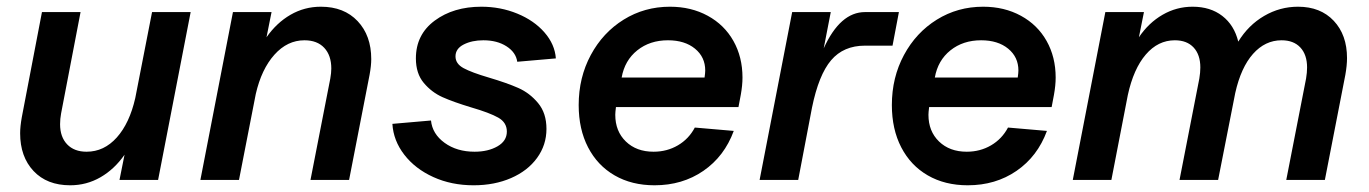

<svg xmlns="http://www.w3.org/2000/svg" viewBox="-20 -536 4077 572"><path d="M40 -139Q40 -159 45 -187L105 -500H220L162 -198Q159 -182 159 -166Q159 -128 180 -106Q201 -84 238 -84Q290 -84 328 -126.5Q366 -169 383 -244L433 -500H548L451 0H336L351 -75Q321 -32 279.5 -8Q238 16 189 16Q120 16 80 -26.5Q40 -69 40 -139Z M967 -332Q967 -371 946 -393.5Q925 -416 887 -416Q836 -416 797.5 -373Q759 -330 742 -256L692 0H577L674 -500H789L774 -425Q804 -468 845.5 -492Q887 -516 936 -516Q1005 -516 1045.5 -473Q1086 -430 1086 -360Q1086 -340 1081 -313L1020 0H905L964 -302Q967 -319 967 -332Z M1149 -167 1264 -177Q1268 -137 1304.5 -110.5Q1341 -84 1394 -84Q1434 -84 1462 -100Q1490 -116 1490 -144Q1490 -171 1464.5 -185.5Q1439 -200 1384 -216Q1331 -232 1298.5 -246.5Q1266 -261 1242.5 -289Q1219 -317 1219 -362Q1219 -433 1275 -474.5Q1331 -516 1414 -516Q1471 -516 1521 -495.5Q1571 -475 1602 -439.5Q1633 -404 1636 -362L1521 -352Q1517 -380 1489 -398Q1461 -416 1420 -416Q1386 -416 1361.5 -403.5Q1337 -391 1337 -368Q1337 -346 1361 -333Q1385 -320 1436 -305Q1490 -289 1524 -274Q1558 -259 1583 -229Q1608 -199 1608 -152Q1608 -104 1580 -65.5Q1552 -27 1502.5 -5.5Q1453 16 1391 16Q1325 16 1271 -8.5Q1217 -33 1184.5 -75Q1152 -117 1149 -167Z M1704 -223Q1704 -305 1740 -372Q1776 -439 1838 -477.5Q1900 -516 1976 -516Q2039 -516 2088.5 -489Q2138 -462 2165 -414Q2192 -366 2192 -305Q2192 -282 2187 -254L2180 -217H1815Q1813 -201 1813 -194Q1813 -145 1844.5 -114.5Q1876 -84 1927 -84Q1967 -84 1999.5 -103Q2032 -122 2050 -156L2166 -146Q2138 -70 2075.5 -27Q2013 16 1930 16Q1862 16 1811 -13.5Q1760 -43 1732 -97Q1704 -151 1704 -223ZM2081 -326Q2081 -366 2050.5 -391Q2020 -416 1970 -416Q1916 -416 1878.5 -386Q1841 -356 1832 -305H2079Q2081 -319 2081 -326Z M2455 -500 2434 -392Q2483 -500 2557 -500H2658L2639 -400H2557Q2493 -400 2456 -356.5Q2419 -313 2399 -215L2358 0H2243L2340 -500Z M2637 -223Q2637 -305 2673 -372Q2709 -439 2771 -477.5Q2833 -516 2909 -516Q2972 -516 3021.5 -489Q3071 -462 3098 -414Q3125 -366 3125 -305Q3125 -282 3120 -254L3113 -217H2748Q2746 -201 2746 -194Q2746 -145 2777.5 -114.5Q2809 -84 2860 -84Q2900 -84 2932.5 -103Q2965 -122 2983 -156L3099 -146Q3071 -70 3008.5 -27Q2946 16 2863 16Q2795 16 2744 -13.5Q2693 -43 2665 -97Q2637 -151 2637 -223ZM3014 -326Q3014 -366 2983.5 -391Q2953 -416 2903 -416Q2849 -416 2811.5 -386Q2774 -356 2765 -305H3012Q3014 -319 3014 -326Z M3874 -335Q3874 -373 3854 -394.5Q3834 -416 3798 -416Q3749 -416 3713 -375.5Q3677 -335 3660 -259L3609 0H3494L3553 -302Q3556 -320 3556 -335Q3556 -373 3536 -394.5Q3516 -416 3480 -416Q3430 -416 3393.5 -373.5Q3357 -331 3340 -253L3291 0H3176L3273 -500H3388L3373 -425Q3402 -468 3443.5 -492Q3485 -516 3533 -516Q3586 -516 3621.5 -488.5Q3657 -461 3669 -412Q3699 -461 3746 -488.5Q3793 -516 3847 -516Q3914 -516 3953.5 -474Q3993 -432 3993 -363Q3993 -341 3988 -313L3927 0H3812L3871 -302Q3874 -320 3874 -335Z"/></svg>

Font: MedMera Sans Semibold
Style: Italic
Weight: 600
Italic angle: -11°
Designer: Kasper Nordkvist
Foundry: UNCUT.wtf
Version: Version 1.300